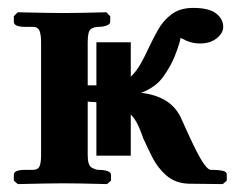

<svg xmlns="http://www.w3.org/2000/svg" viewBox="-20 -465 597 486"><path d="M311 -71H224V-206Q219 -207 213 -207Q207 -207 202 -208V-72Q202 -46 212.5 -40.5Q223 -35 230 -35Q243 -35 252 -32Q261 -29 261 -23V-8L251 1Q251 1 231.5 0.5Q212 0 186.5 -0.5Q161 -1 141 -1Q124 -1 96 -0.5Q68 0 46.5 0.5Q25 1 25 1L15 -8V-23Q15 -35 44 -35H63Q76 -35 80 -44Q84 -53 84 -72V-358Q84 -377 80 -387Q76 -397 63 -397H44Q15 -397 15 -410V-424L25 -434Q25 -434 46.5 -433.5Q68 -433 96 -432.5Q124 -432 141 -432Q161 -432 186 -432.5Q211 -433 230 -433.5Q249 -434 249 -434L259 -424V-410Q259 -404 250 -400.5Q241 -397 229 -397Q218 -397 210 -391.5Q202 -386 202 -358V-249H224V-358H311V-271Q325 -284 336 -303.5Q347 -323 356 -343Q367 -366 380 -389.5Q393 -413 414.5 -429Q436 -445 469 -445Q509 -445 527 -431Q545 -417 545 -397Q545 -381 528.5 -368Q512 -355 487 -355Q474 -355 463 -358Q452 -361 446 -365Q442 -367 440 -367.5Q438 -368 436 -369Q438 -368 433 -352.5Q428 -337 422 -322Q412 -297 393 -270.5Q374 -244 337 -230Q375 -226 401.5 -209Q428 -192 441 -160Q447 -147 456.5 -126Q466 -105 476.5 -84Q487 -63 497 -49Q507 -35 514 -35H521Q531 -35 542.5 -33Q554 -31 554 -23V-8L544 1L458 0Q424 -1 401.5 -20.5Q379 -40 365.5 -67Q352 -94 343 -114Q336 -134 329 -149Q322 -164 311 -175Z"/></svg>

Font: Libertinus Serif SemiBold
Style: Regular
Weight: 600
Designer: Philipp H. Poll, Khaled Hosny
Foundry: Caleb Maclennan
Version: Version 7.051;RELEASE